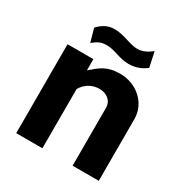

<svg xmlns="http://www.w3.org/2000/svg" viewBox="-167 -858 953 991"><g transform="rotate(30 309.5 -362.0)"><path d="M221 0V-353C243 -391 281 -413 323 -413C368 -413 401 -387 401 -344V0H557V-368C557 -463 475 -534 378 -534C297 -534 265 -503 219 -463V-530H65V0ZM472 -724C452 -708 423 -689 388 -689C342 -689 296 -719 238 -719C193 -719 165 -698 141 -673L163 -594C191 -617 210 -627 243 -627C295 -627 331 -599 388 -599C435 -599 470 -618 491 -635Z"/></g></svg>

Font: Cheyenne Sans
Style: Bold
Weight: 700
Designer: The Public Sans project authors (U.S. Web Design System), Libre Franklin designed by Pablo Impallari and Rodrigo Fuenzal
Foundry: The Cheyenne Sans Project Authors
Version: Version 2.007